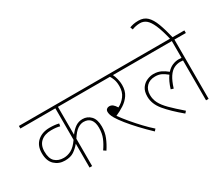

<svg xmlns="http://www.w3.org/2000/svg" viewBox="-143 -1279 1951 1673"><g transform="rotate(-30 832.5 -442.0)"><path d="M692 -596H378V-316Q408 -356 439 -376.5Q470 -397 509 -397Q557 -397 590.5 -362.5Q624 -328 624 -257Q624 -199 604 -150Q584 -101 553 -54L529 -70Q560 -114 578.5 -158.5Q597 -203 597 -260Q597 -313 574 -342Q551 -371 504 -371Q475 -371 444 -350.5Q413 -330 378 -275V0H352V-240Q324 -206 289.5 -182.5Q255 -159 198 -159Q138 -159 96 -198Q54 -237 54 -316Q54 -392 101 -433.5Q148 -475 224 -475Q277 -475 315 -465L310 -439Q279 -449 225 -449Q159 -449 120 -415Q81 -381 81 -316Q81 -246 114 -215.5Q147 -185 201 -185Q240 -185 277.5 -205Q315 -225 352 -279V-596H0V-622H692Z M1019 -7 1002 12Q945 -42 896 -94.5Q847 -147 810 -193Q773 -239 753 -273Q740 -295 735 -311.5Q730 -328 730 -341Q730 -359 741 -368Q752 -377 766 -377Q786 -377 801 -365.5Q816 -354 832 -328Q874 -349 903 -388Q932 -427 932 -484Q932 -526 922 -553Q912 -580 901 -596H677V-622H1059V-596H931Q942 -575 950 -543Q958 -511 958 -482Q958 -423 931.5 -383.5Q905 -344 864.5 -318Q824 -292 780 -273Q812 -229 852 -181.5Q892 -134 935 -88.5Q978 -43 1019 -7Z M1044 -596V-622H1665V-596H1550V0H1524V-401Q1513 -403 1497 -403Q1464 -403 1433.5 -388Q1403 -373 1377.5 -335Q1352 -297 1331 -229L1305 -237Q1327 -309 1359 -353Q1330 -377 1304 -389.5Q1278 -402 1243 -402Q1187 -402 1155.5 -369Q1124 -336 1124 -284Q1124 -240 1144 -201Q1164 -162 1209 -117Q1254 -72 1327 -9L1310 10Q1210 -73 1153.5 -141Q1097 -209 1097 -283Q1097 -336 1119 -367.5Q1141 -399 1174.5 -413.5Q1208 -428 1240 -428Q1281 -428 1313 -413Q1345 -398 1375 -373Q1401 -402 1432 -415.5Q1463 -429 1498 -429Q1512 -429 1524 -427V-596Z M1522 -615Q1498 -717 1473.5 -772Q1449 -827 1422 -848.5Q1395 -870 1361 -870Q1339 -870 1317 -865.5Q1295 -861 1280 -854L1270 -880Q1288 -887 1309 -891.5Q1330 -896 1360 -896Q1413 -896 1446 -864.5Q1479 -833 1502.5 -770.5Q1526 -708 1548 -615Z"/></g></svg>

Font: Noto Sans Thin
Style: Regular
Weight: 100
Designer: Monotype Design Team
Foundry: Monotype Imaging Inc.
Version: Version 2.007